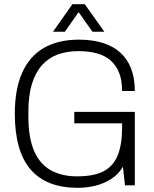

<svg xmlns="http://www.w3.org/2000/svg" viewBox="-20 -888 739 920"><path d="M353 12Q202 12 126.5 -76Q51 -164 51 -343Q51 -460 86 -539Q121 -618 189.5 -658Q258 -698 359 -698Q422 -698 472 -682.5Q522 -667 556 -636.5Q590 -606 608 -560Q626 -514 626 -452H565Q565 -504 550.5 -540Q536 -576 508.5 -599.5Q481 -623 442 -633Q403 -643 356 -643Q301 -643 257 -627Q213 -611 181.5 -576Q150 -541 133 -486Q116 -431 116 -353V-330Q116 -227 144 -163.5Q172 -100 224.5 -71.5Q277 -43 349 -43Q431 -43 477.5 -68Q524 -93 544.5 -145Q565 -197 565 -277V-297H336V-352H626V0H579L569 -89Q548 -53 513 -30.5Q478 -8 436.5 2Q395 12 353 12ZM234 -736 327 -868H386L480 -736H423L341 -852H372L291 -736Z"/></svg>

Font: Archivo SemiCondensed ExtraLight
Style: Regular
Weight: 250
Width: 4
Designer: Hector Gatti
Foundry: Omnibus-Type
Version: Version 2.001